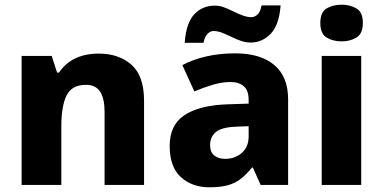

<svg xmlns="http://www.w3.org/2000/svg" viewBox="-20 -787 1630 817"><path d="M399 -559Q486 -559 539.5 -511.5Q593 -464 593 -358V0H425V-311Q425 -368 406 -397Q387 -426 346 -426Q285 -426 263 -380.5Q241 -335 241 -250V0H72V-549H200L223 -478H231Q249 -505 274 -523Q299 -541 331 -550Q363 -559 399 -559Z M981 -560Q1088 -560 1147 -510.5Q1206 -461 1206 -364V0H1089L1056 -74H1052Q1029 -45 1004.5 -26Q980 -7 948.5 1.5Q917 10 871 10Q798 10 750 -33Q702 -76 702 -166Q702 -254 763.5 -296Q825 -338 944 -343L1038 -346V-362Q1038 -402 1017.5 -420Q997 -438 961 -438Q925 -438 886 -426.5Q847 -415 807 -398L756 -510Q801 -534 858 -547Q915 -560 981 -560ZM987 -248Q924 -246 899 -225.5Q874 -205 874 -170Q874 -139 892 -125Q910 -111 938 -111Q980 -111 1009 -136.5Q1038 -162 1038 -206V-250ZM766 -605Q772 -689 806.5 -726Q841 -763 894 -763Q914 -763 934 -755.5Q954 -748 974 -738Q994 -728 1013 -721Q1032 -714 1051 -714Q1063 -714 1075.5 -725Q1088 -736 1093 -764H1174Q1168 -681 1132 -643.5Q1096 -606 1047 -606Q1026 -606 1005.5 -613Q985 -620 965 -630Q945 -640 925.5 -647.5Q906 -655 888 -655Q876 -655 864 -644Q852 -633 846 -605Z M1517 -549V0H1349V-549ZM1434 -767Q1470 -767 1497 -751Q1524 -735 1524 -689Q1524 -644 1497 -627.5Q1470 -611 1434 -611Q1396 -611 1369.5 -627.5Q1343 -644 1343 -689Q1343 -735 1369.5 -751Q1396 -767 1434 -767Z"/></svg>

Font: Noto Sans Cham ExtraBold
Style: Regular
Weight: 800
Version: Version 2.002